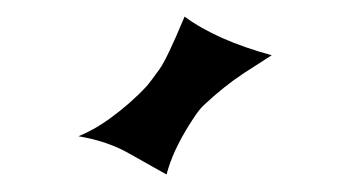

<svg xmlns="http://www.w3.org/2000/svg" viewBox="-20 -758 416 228"><path d="M73.2 -596.2Q92.3 -604 110.4 -617.2Q135.7 -635.7 153.8 -655.3Q158.2 -660.2 169.4 -675.8Q178.2 -688 199.2 -738.3Q236.8 -710.4 302.7 -692.4L270 -671.4Q245.6 -655.3 222.2 -633.3Q216.8 -628.4 209.5 -617.2Q188.5 -585.4 180.2 -559.1Q177.7 -551.3 177.7 -550.8L134.3 -575.2Q108.4 -590.3 73.2 -596.2Z"/></svg>

Font: MedievalSharp
Style: Regular
Weight: 500
Version: Version 1.0